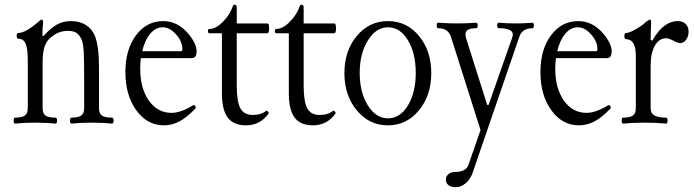

<svg xmlns="http://www.w3.org/2000/svg" viewBox="-20 -513 2902 803"><path d="M43 3.9Q37.1 3.9 37.1 -8.5Q37.1 -21 43 -21Q70.8 -21 83.5 -29.5Q96.2 -38.1 96.2 -61V-257.8Q96.2 -310.1 87.2 -330.6Q78.1 -351.1 56.2 -351.1Q49.8 -351.1 49.8 -363Q49.8 -375 56.2 -375Q85.4 -375 137.2 -418.9Q149.4 -431.2 154.8 -431.2Q160.2 -431.2 160.2 -417Q157.2 -392.6 157.2 -363.8L163.1 -362.8Q190.4 -395 217.3 -409.9Q244.1 -424.8 276.9 -424.8Q312 -424.8 337.6 -409.4Q363.3 -394 376 -365.2Q394 -322.3 394 -231.9V-61Q394 -38.1 406.7 -29.5Q419.4 -21 448.2 -21Q455.1 -21 455.1 -8.5Q455.1 3.9 448.2 3.9Q411.1 0 363.8 0Q317.4 0 278.8 3.9Q272.9 3.9 272.9 -8.5Q272.9 -21 278.8 -21Q306.6 -21 319.3 -29.5Q332 -38.1 332 -61V-174.8Q332 -260.7 330.1 -297.1Q328.1 -333.5 319.8 -351.1Q309.6 -370.6 297.1 -377.2Q284.7 -383.8 263.2 -383.8Q226.6 -383.8 198.2 -360.8Q177.7 -346.7 168 -322.3Q158.2 -297.9 158.2 -253.9V-61Q158.2 -38.1 170.7 -29.5Q183.1 -21 211.9 -21Q218.8 -21 218.8 -8.5Q218.8 3.9 211.9 3.9Q174.8 0 127 0Q80.1 0 43 3.9Z M665.5 11.2Q595.7 11.2 550 -51.8Q504.4 -114.7 504.4 -211.9Q504.4 -305.7 548.6 -365.2Q592.8 -424.8 662.6 -424.8Q722.7 -424.8 767.6 -372.1Q802.2 -330.6 802.2 -298.8Q802.2 -270 782.7 -270H569.3Q566.4 -249 566.4 -226.1Q566.4 -143.6 602.5 -92.3Q638.7 -41 697.3 -41Q736.3 -41 788.6 -73.2Q790.5 -75.2 793.7 -72.5Q796.9 -69.8 798.1 -65.9Q799.3 -62 797.4 -59.1Q761.7 -22 730.7 -5.4Q699.7 11.2 665.5 11.2ZM660.6 -398.9Q630.9 -398.9 608.2 -371.8Q585.4 -344.7 574.7 -298.8H737.3Q742.7 -298.8 742.7 -307.1Q742.7 -339.8 716.1 -369.4Q689.5 -398.9 660.6 -398.9Z M1009.3 11.2Q957 11.2 932.6 -21Q908.2 -53.2 908.2 -122.1V-374H856.4Q849.6 -374 849.6 -383.1Q849.6 -392.1 856.4 -392.1Q882.8 -392.1 912.4 -421.9Q941.9 -451.7 953.6 -486.8Q956.1 -494.6 963.4 -493.2Q970.2 -490.2 970.2 -483.9V-415H1098.6Q1105.5 -415 1105.5 -394.5Q1105.5 -374 1098.6 -374H970.2V-155.8Q970.2 -87.4 985.4 -59.8Q1000.5 -32.2 1037.6 -32.2Q1072.8 -32.2 1093.3 -49.8Q1095.7 -51.3 1100.6 -46.4Q1105.5 -41.5 1103.5 -38.1Q1067.4 11.2 1009.3 11.2Z M1289.1 11.2Q1236.8 11.2 1212.4 -21Q1188 -53.2 1188 -122.1V-374H1136.2Q1129.4 -374 1129.4 -383.1Q1129.4 -392.1 1136.2 -392.1Q1162.6 -392.1 1192.1 -421.9Q1221.7 -451.7 1233.4 -486.8Q1235.8 -494.6 1243.2 -493.2Q1250 -490.2 1250 -483.9V-415H1378.4Q1385.3 -415 1385.3 -394.5Q1385.3 -374 1378.4 -374H1250V-155.8Q1250 -87.4 1265.1 -59.8Q1280.3 -32.2 1317.4 -32.2Q1352.5 -32.2 1373 -49.8Q1375.5 -51.3 1380.4 -46.4Q1385.3 -41.5 1383.3 -38.1Q1347.2 11.2 1289.1 11.2Z M1602.5 11.2Q1524.4 11.2 1472.4 -51.3Q1420.4 -113.8 1420.4 -207Q1420.4 -300.8 1472.4 -362.8Q1524.4 -424.8 1602.5 -424.8Q1680.7 -424.8 1732.2 -362.8Q1783.7 -300.8 1783.7 -207Q1783.7 -113.8 1731.9 -51.3Q1680.2 11.2 1602.5 11.2ZM1602.5 -18.1Q1653.3 -18.1 1686 -72Q1718.8 -126 1718.8 -208Q1718.8 -290.5 1686 -344.7Q1653.3 -398.9 1602.5 -398.9Q1552.7 -398.9 1518.6 -344Q1484.4 -289.1 1484.4 -208Q1484.4 -127 1518.3 -72.5Q1552.2 -18.1 1602.5 -18.1Z M1885.7 270Q1867.2 270 1856 261.5Q1844.7 252.9 1844.7 237.8Q1844.7 224.1 1855.7 215.1Q1866.7 206.1 1883.8 206.1Q1929.2 206.1 1939.5 175.8L1989.7 30.8L1865.7 -359.9Q1854 -395 1812.5 -395Q1806.6 -395 1806.4 -406.5Q1806.2 -418 1812.5 -418Q1851.1 -415 1892.6 -415Q1931.6 -415 1970.7 -418Q1978 -418 1978 -406.5Q1978 -395 1970.7 -395Q1942.9 -395 1933.1 -385.5Q1923.3 -376 1928.7 -355L2017.6 -74.2H2023.4L2121.6 -354Q2129.9 -375 2116.2 -385Q2102.5 -395 2066.4 -395Q2059.6 -395 2059.3 -406.5Q2059.1 -418 2066.4 -418Q2100.6 -415 2136.7 -415Q2171.9 -415 2207.5 -418Q2212.9 -418 2212.9 -406.5Q2212.9 -395 2207.5 -395Q2163.6 -395 2151.9 -358.9L1956.5 210Q1947.3 236.8 1927.5 253.4Q1907.7 270 1885.7 270Z M2401.4 11.2Q2331.5 11.2 2285.9 -51.8Q2240.2 -114.7 2240.2 -211.9Q2240.2 -305.7 2284.4 -365.2Q2328.6 -424.8 2398.4 -424.8Q2458.5 -424.8 2503.4 -372.1Q2538.1 -330.6 2538.1 -298.8Q2538.1 -270 2518.6 -270H2305.2Q2302.2 -249 2302.2 -226.1Q2302.2 -143.6 2338.4 -92.3Q2374.5 -41 2433.1 -41Q2472.2 -41 2524.4 -73.2Q2526.4 -75.2 2529.5 -72.5Q2532.7 -69.8 2533.9 -65.9Q2535.2 -62 2533.2 -59.1Q2497.6 -22 2466.6 -5.4Q2435.5 11.2 2401.4 11.2ZM2396.5 -398.9Q2366.7 -398.9 2344 -371.8Q2321.3 -344.7 2310.5 -298.8H2473.1Q2478.5 -298.8 2478.5 -307.1Q2478.5 -339.8 2451.9 -369.4Q2425.3 -398.9 2396.5 -398.9Z M2585.9 3.9Q2580.1 3.9 2580.1 -8.5Q2580.1 -21 2585.9 -21Q2613.8 -21 2626.5 -29.5Q2639.2 -38.1 2639.2 -61V-279.8Q2639.2 -349.1 2598.1 -349.1Q2591.3 -349.1 2591.3 -362.1Q2591.3 -375 2598.1 -375Q2611.8 -375 2639.4 -390.9Q2667 -406.7 2682.1 -421.9Q2695.3 -431.2 2699.2 -431.2Q2703.1 -431.2 2703.1 -418Q2701.2 -370.1 2701.2 -346.2L2708 -342.8Q2753.9 -424.8 2814.9 -424.8Q2835.4 -424.8 2847.7 -412.6Q2859.9 -400.4 2859.9 -380.9Q2859.9 -360.8 2849.6 -346.9Q2839.4 -333 2825.2 -333Q2814 -333 2798.3 -341.8Q2777.8 -353 2766.1 -353Q2736.8 -353 2719 -322.3Q2701.2 -291.5 2701.2 -238.8V-61Q2701.2 -38.6 2718 -29.8Q2734.9 -21 2765.1 -21Q2772 -21 2772 -8.5Q2772 3.9 2765.1 3.9Q2725.6 0 2676.3 0Q2627 0 2585.9 3.9Z"/></svg>

Font: Junicode SmCond Light
Style: Regular
Weight: 300
Width: 4
Designer: Peter S. Baker
Version: Version 2.206